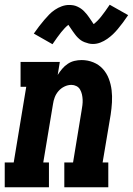

<svg xmlns="http://www.w3.org/2000/svg" viewBox="-35 -792 562 812"><path d="M-15 0V-105H23L76 -425H52V-530H218L209 -475Q217 -488 227.5 -500.5Q238 -513 251.5 -522Q265 -531 280 -534.5Q295 -538 310 -538Q336 -538 359.5 -528.5Q383 -519 399.5 -501Q416 -483 425 -459.5Q434 -436 437 -411Q440 -386 438.5 -359.5Q437 -333 433 -307L399 -105H423V0H237V-105H274L310 -324Q310 -324 310 -324Q310 -324 310 -324Q312 -335 313.5 -347Q315 -359 314.5 -370.5Q314 -382 311.5 -393Q309 -404 303.5 -413.5Q298 -423 288 -428Q278 -433 267 -433Q252 -433 237.5 -426Q223 -419 212.5 -407Q202 -395 196.5 -380.5Q191 -366 189 -351L148 -105H172V0ZM187 -605 108 -650Q120 -667 131 -681.5Q142 -696 152.5 -708Q163 -720 173 -730.5Q183 -741 197 -750.5Q211 -760 226.5 -765.5Q242 -771 257 -771Q267 -771 275.5 -769.5Q284 -768 292.5 -764Q301 -760 307.5 -755.5Q314 -751 321 -744Q328 -737 333 -730.5Q338 -724 342.5 -717.5Q347 -711 352 -703.5Q357 -696 361 -690Q377 -702 392.5 -721.5Q408 -741 429 -772L507 -728Q495 -710 484 -695.5Q473 -681 463 -669Q453 -657 442.5 -647Q432 -637 418.5 -627.5Q405 -618 389.5 -612Q374 -606 358 -606Q349 -606 340.5 -608Q332 -610 323 -613.5Q314 -617 307.5 -621.5Q301 -626 294 -633Q287 -640 282 -647Q277 -654 272.5 -660Q268 -666 263 -674Q258 -682 254 -687Q239 -675 223.5 -655.5Q208 -636 187 -605Z"/></svg>

Font: Iosevka Curly Slab XBdObl
Style: Regular
Weight: 800
Italic angle: -9°
Monospace: yes
Designer: Belleve Invis
Foundry: Belleve Invis
Version: Version 11.1.0; ttfautohint (v1.8.3)